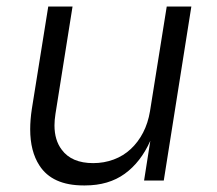

<svg xmlns="http://www.w3.org/2000/svg" viewBox="-20 -550 660 585"><path d="M235 15Q139 15 100 -46Q72 -89 72 -156Q72 -185 77 -218L127 -530H201L149 -203Q146 -184 146 -168Q146 -123 168 -94Q198 -53 264 -53Q297 -53 326.5 -64Q356 -75 378.5 -96Q401 -117 416 -146Q431 -175 437 -211L488 -530H563L479 0H419L438 -121Q409 -56 360 -20.5Q311 15 239 15Z"/></svg>

Font: Sora Light
Style: Italic
Weight: 300
Designer: Jonathan Barnbrook, Juli√°n Moncada
Version: Version 1.000